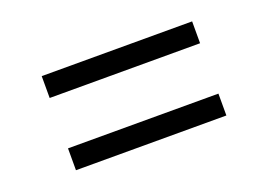

<svg xmlns="http://www.w3.org/2000/svg" viewBox="-52 -583 679 487"><g transform="rotate(-20 288.0 -340.0)"><path d="M491 -408V-467H85V-408ZM491 -213V-272H85V-213Z"/></g></svg>

Font: Iosevka Sparkle Light
Style: Regular
Weight: 300
Designer: Belleve Invis
Foundry: Belleve Invis
Version: Version 4.5.0; ttfautohint (v1.8.3)